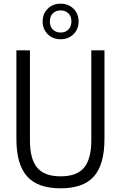

<svg xmlns="http://www.w3.org/2000/svg" viewBox="-20 -1013 656 1042"><path d="M309 9Q184.5 9 126.8 -56Q69 -121 69 -259.5V-740H142.5V-250.5Q142.5 -150.5 181.8 -103.2Q221 -56 309 -56Q397 -56 436.2 -103.2Q475.5 -150.5 475.5 -250.5V-740H547V-259.5Q547 -121 490 -56Q433 9 309 9ZM309 -800Q267 -800 239.2 -827.2Q211.5 -854.5 211.5 -896.5Q211.5 -938.5 239.2 -965.8Q267 -993 309 -993Q351 -993 378.8 -965.8Q406.5 -938.5 406.5 -896.5Q406.5 -854.5 378.8 -827.2Q351 -800 309 -800ZM309 -836.5Q335 -836.5 351.2 -852.5Q367.5 -868.5 367.5 -896.5Q367.5 -924.5 351.2 -940.5Q335 -956.5 309 -956.5Q283 -956.5 266.8 -940.5Q250.5 -924.5 250.5 -896.5Q250.5 -868.5 266.8 -852.5Q283 -836.5 309 -836.5Z"/></svg>

Font: Encode Sans Condensed
Style: Regular
Weight: 400
Width: 3
Designer: Multiple Designers
Foundry: Impallari Type
Version: Version 3.000; ttfautohint (v1.8.3) -l 8 -r 50 -G 200 -x 14 